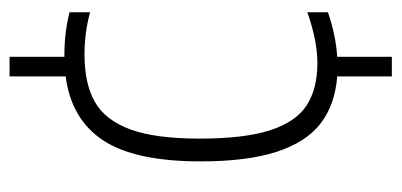

<svg xmlns="http://www.w3.org/2000/svg" viewBox="-234 -466 820 392"><g transform="rotate(-90 176.0 -270.0)"><path d="M89 -272.5Q89 -181.5 106 -128.8Q123 -76 156.8 -54Q190.5 -32 243.5 -32Q288.5 -32 347 -52.5V-10.5Q300.5 5.5 256 8.5V120H216V8.5Q158.5 4 120.2 -25.2Q82 -54.5 62.2 -114.8Q42.5 -175 42.5 -270.5Q42.5 -404.5 85.5 -469.5Q128.5 -534.5 216 -546V-660.5H256V-548.5H260.5Q305.5 -548.5 347 -538V-496Q305.5 -507.5 261 -507.5Q201 -507.5 163.8 -486.2Q126.5 -465 107.8 -413.8Q89 -362.5 89 -272.5Z"/></g></svg>

Font: Encode Sans Condensed ExLight
Style: Regular
Weight: 275
Width: 3
Designer: Multiple Designers
Foundry: Impallari Type
Version: Version 2.000